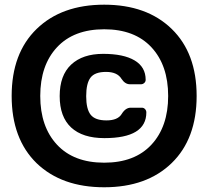

<svg xmlns="http://www.w3.org/2000/svg" viewBox="-20 -730 890 820"><path d="M136.2 -33.2Q29.8 -137.2 29.8 -320.1Q29.8 -502.9 136.5 -606.4Q243.2 -710 425 -710Q606.9 -710 713.4 -606.4Q819.8 -502.9 819.8 -320.1Q819.8 -137.2 713.4 -33.7Q606.9 69.8 425 69.8Q243.2 69.8 136.2 -33.2ZM626.7 -528.1Q555.2 -605 425 -605Q294.9 -605 223.4 -528.1Q151.9 -451.2 151.9 -320.1Q151.9 -189 223.4 -112.1Q294.9 -35.2 425 -35.2Q555.2 -35.2 626.7 -112.1Q698.2 -189 698.2 -320.1Q698.2 -451.2 626.7 -528.1ZM605 -250Q605 -140.1 425.8 -140.1Q333 -140.1 283.9 -185.5Q234.9 -231 234.9 -319.6Q234.9 -408.2 283.9 -454.1Q333 -500 420.4 -500Q507.8 -500 554.9 -471.9Q602.1 -443.8 602.1 -389.2Q602.1 -380.9 595.9 -375.5Q589.8 -370.1 582 -370.1H535.2Q514.2 -370.1 499 -393.1Q481 -422.9 432.9 -422.9Q384.8 -422.9 366.5 -398.4Q348.1 -374 348.1 -319.1Q348.1 -264.2 367.2 -240Q386.2 -215.8 434.6 -215.8Q482.9 -215.8 499.5 -242.9Q516.1 -270 538.1 -270H585.9Q594.2 -270 599.6 -263.9Q605 -257.8 605 -250Z"/></svg>

Font: Days One
Style: Regular
Weight: 400
Designer: Alexander Kalachev, Alexey Maslov, Jovanny Lemonad
Foundry: Alexander Kalachev, Alexey Maslov, Jovanny Lemonad
Version: Version 1.002